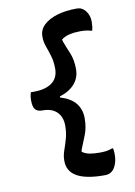

<svg xmlns="http://www.w3.org/2000/svg" viewBox="-101 -834 752 1070"><g transform="rotate(-10 275.0 -299.0)"><path d="M348 -160Q348 -106 330 -63Q312 -20 301 9Q300 12 299.5 15Q299 18 299 21Q317 34 340.5 38.5Q364 43 397 43Q417 43 433 41Q449 39 468 32H474Q476 37 477 47.5Q478 58 478 68Q478 111 459.5 141.5Q441 172 405 172H400Q195 172 195 55V50Q195 24 205 -4Q215 -32 224.5 -65.5Q234 -99 234 -138Q234 -188 205.5 -216Q177 -244 127 -244H123Q96 -244 83.5 -258.5Q71 -273 71 -309Q71 -337 78 -355H96Q161 -355 197.5 -382Q234 -409 234 -461Q234 -501 224.5 -532.5Q215 -564 205 -591.5Q195 -619 195 -644V-651Q195 -688 223 -714.5Q251 -741 299 -755.5Q347 -770 408 -770H412Q441 -770 460.5 -744.5Q480 -719 480 -684Q480 -655 474 -634H468Q447 -642 407 -642Q375 -642 346.5 -635.5Q318 -629 300 -614Q301 -611 301.5 -608Q302 -605 303 -602Q313 -574 330.5 -533Q348 -492 348 -439Q348 -390 318 -355.5Q288 -321 233 -304V-298Q293 -280 320.5 -245Q348 -210 348 -160Z"/></g></svg>

Font: Recursive Sn Csl St SmB
Style: Regular
Weight: 600
Version: Version 1.079;hotconv 1.0.112;makeotfexe 2.5.65598; ttfautoh